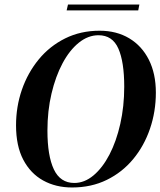

<svg xmlns="http://www.w3.org/2000/svg" viewBox="-20 -813 710 850"><path d="M299 17Q227 17 171 -14Q115 -45 83 -106Q51 -167 51 -258Q51 -341 77 -416Q103 -491 151.5 -550Q200 -609 268.5 -643Q337 -677 421 -677Q496 -677 552 -643.5Q608 -610 639 -548.5Q670 -487 670 -403Q670 -319 644 -243Q618 -167 569.5 -108.5Q521 -50 452.5 -16.5Q384 17 299 17ZM309 -3Q354 -3 394 -36.5Q434 -70 464.5 -128.5Q495 -187 512.5 -264.5Q530 -342 530 -429Q530 -539 504 -598Q478 -657 416 -657Q370 -657 329 -624Q288 -591 257 -533Q226 -475 208 -398.5Q190 -322 190 -235Q190 -123 218.5 -63Q247 -3 309 -3ZM275 -767 281 -793H597L592 -767Z"/></svg>

Font: DM Serif Display
Style: Italic
Weight: 400
Italic angle: -12°
Designer: Colophon Foundry, Frank Grießhammer
Foundry: Colophon Foundry
Version: Version 5.100; ttfautohint (v1.8.2)